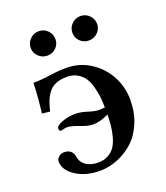

<svg xmlns="http://www.w3.org/2000/svg" viewBox="-121 -710 694 805"><g transform="rotate(-20 226.0 -307.0)"><path d="M275.9 -570.8Q275.9 -593.8 292 -609.9Q308.1 -626 331.1 -626Q353.5 -626 369.9 -609.9Q386.2 -593.8 386.2 -570.8Q386.2 -548.8 369.9 -533Q353.5 -517.1 331.1 -517.1Q308.1 -517.1 292 -532.7Q275.9 -548.3 275.9 -570.8ZM89.8 -570.8Q89.8 -593.8 106.2 -609.9Q122.6 -626 145 -626Q168 -626 184.1 -609.9Q200.2 -593.8 200.2 -570.8Q200.2 -548.3 184.1 -532.7Q168 -517.1 145 -517.1Q122.6 -517.1 106.2 -533Q89.8 -548.8 89.8 -570.8ZM296.9 -231Q296.4 -256.8 294.2 -277.6Q292 -298.3 285.2 -323.7Q278.3 -349.1 267.3 -366Q256.3 -382.8 236.8 -394.3Q217.3 -405.8 190.9 -405.8Q161.6 -405.8 140.9 -397.2Q120.1 -388.7 107.7 -371.6Q95.2 -354.5 88.4 -336.9Q81.5 -319.3 75.2 -293L40 -296.9Q48.3 -358.4 50.8 -430.2Q85.4 -430.2 125.2 -436Q165 -441.9 201.2 -441.9Q260.7 -441.9 308.8 -410.4Q356.9 -378.9 382.6 -329.6Q408.2 -280.3 408.2 -225.1Q408.2 -168.5 388.7 -122.1Q369.1 -75.7 337.2 -47.1Q305.2 -18.6 266.4 -3.2Q227.5 12.2 187 12.2Q125 12.2 81.1 -16.4Q37.1 -44.9 37.1 -84Q37.1 -94.7 47.4 -103.8Q57.6 -112.8 70.8 -112.8Q108.4 -112.8 113.8 -76.2Q118.2 -50.8 139.4 -36.9Q160.6 -22.9 192.9 -22.9Q218.8 -22.9 238.3 -34.2Q257.8 -45.4 268.6 -62.3Q279.3 -79.1 285.9 -104.2Q292.5 -129.4 294.4 -150.9Q296.4 -172.4 296.9 -199.2Q257.8 -180.2 228 -180.2Q205.1 -180.2 170.9 -193.6Q136.7 -207 120.1 -207Q113.3 -207 103.3 -204.6Q93.3 -202.1 89.8 -202.1Q83 -202.1 83 -214.8Q83 -226.6 111.1 -237.3Q139.2 -248 170.9 -248Q194.3 -248 223.6 -238.5Q252.9 -229 271 -229Q281.2 -229 296.9 -231Z"/></g></svg>

Font: Linux Libertine G
Style: Bold
Weight: 700
Designer: Philipp H. Poll
Foundry: Philipp H. Poll
Version: Version 5.0.3